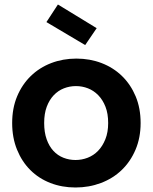

<svg xmlns="http://www.w3.org/2000/svg" viewBox="-20 -823 678 852"><path d="M604 -277Q604 -212 581.5 -159Q559 -106 520 -68.5Q481 -31 428 -11Q375 9 315 9Q255 9 203.5 -11Q152 -31 114.5 -68.5Q77 -106 55.5 -159Q34 -212 34 -277Q34 -343 56 -395.5Q78 -448 116.5 -485.5Q155 -523 207 -543Q259 -563 319 -563Q379 -563 431 -543Q483 -523 521.5 -485.5Q560 -448 582 -395.5Q604 -343 604 -277ZM176 -277Q176 -236 187 -205Q198 -174 217 -153.5Q236 -133 261.5 -123Q287 -113 315 -113Q343 -113 369 -123Q395 -133 415 -153.5Q435 -174 447.5 -205Q460 -236 460 -277Q460 -319 448 -349.5Q436 -380 416 -400.5Q396 -421 370.5 -431Q345 -441 317 -441Q289 -441 263.5 -431Q238 -421 218.5 -400.5Q199 -380 187.5 -349.5Q176 -319 176 -277ZM237 -803 409 -698 358 -623 186 -725Z"/></svg>

Font: SVN-Poppins SemiBold
Style: Regular
Weight: 600
Designer: Ninad Kale (Devanagari), Jonny Pinhorn (Latin)
Foundry: Indian Type Foundry
Version: Version 3.002 2017